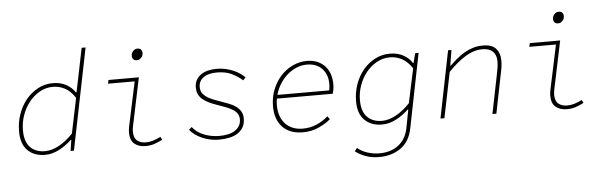

<svg xmlns="http://www.w3.org/2000/svg" viewBox="-55 -925 4311 1362"><g transform="rotate(-5 2100.0 -244.0)"><path d="M236 12Q159 12 112.5 -33.5Q66 -79 66 -170Q66 -233 86 -291Q106 -349 142 -393Q178 -437 227 -463.5Q276 -490 334 -490Q388 -490 428.5 -468Q469 -446 492 -410H496L516 -506L560 -722H588L442 0H418L430 -78H426Q385 -39 336 -13.5Q287 12 236 12ZM238 -14Q286 -14 338 -42.5Q390 -71 438 -122L490 -372Q457 -422 417 -443Q377 -464 332 -464Q281 -464 237.5 -439Q194 -414 162 -373.5Q130 -333 112 -281.5Q94 -230 94 -176Q94 -93 133 -53.5Q172 -14 238 -14Z M951 12Q903 12 872.5 -13Q842 -38 842 -94Q842 -115 848 -142L914 -452H724L730 -478H946L874 -134Q870 -115 870 -98Q870 -53 894 -33.5Q918 -14 956 -14Q983 -14 1008 -22Q1033 -30 1062 -44L1072 -22Q1042 -7 1014 2.5Q986 12 951 12ZM943 -600Q926 -600 917.5 -609.5Q909 -619 909 -634Q909 -654 922.5 -668Q936 -682 953 -682Q970 -682 978.5 -672.5Q987 -663 987 -648Q987 -628 973.5 -614Q960 -600 943 -600Z M1473 12Q1444 12 1414.5 6Q1385 0 1357.5 -11.5Q1330 -23 1307 -39.5Q1284 -56 1268 -76L1288 -94Q1321 -53 1372 -33.5Q1423 -14 1480 -14Q1512 -14 1540 -20Q1568 -26 1589 -39Q1610 -52 1622 -72Q1634 -92 1634 -120Q1634 -143 1622.5 -160Q1611 -177 1590.5 -189.5Q1570 -202 1542 -213Q1514 -224 1481 -235Q1405 -261 1373.5 -292Q1342 -323 1342 -370Q1342 -401 1354.5 -423.5Q1367 -446 1388.5 -461Q1410 -476 1439 -483Q1468 -490 1502 -490Q1536 -490 1565.5 -483Q1595 -476 1620.5 -465Q1646 -454 1666 -440Q1686 -426 1700 -412L1682 -392Q1652 -419 1608 -441.5Q1564 -464 1500 -464Q1438 -464 1404 -439Q1370 -414 1370 -372Q1370 -349 1379.5 -332.5Q1389 -316 1406.5 -303Q1424 -290 1448.5 -279.5Q1473 -269 1503 -259Q1537 -247 1566.5 -235.5Q1596 -224 1617 -208.5Q1638 -193 1650 -172Q1662 -151 1662 -122Q1662 -85 1647 -59.5Q1632 -34 1606.5 -18Q1581 -2 1546.5 5Q1512 12 1473 12Z M2072 12Q1978 12 1927 -42Q1876 -96 1876 -190Q1876 -254 1898 -309Q1920 -364 1957 -404.5Q1994 -445 2042.5 -467.5Q2091 -490 2144 -490Q2186 -490 2218 -476Q2250 -462 2272 -438Q2294 -414 2305 -381Q2316 -348 2316 -309Q2316 -287 2312.5 -268.5Q2309 -250 2306 -242H1908Q1906 -230 1905 -217.5Q1904 -205 1904 -192Q1904 -153 1915.5 -120Q1927 -87 1948.5 -63.5Q1970 -40 2001.5 -27Q2033 -14 2074 -14Q2127 -14 2173.5 -34.5Q2220 -55 2254 -86L2270 -64Q2238 -36 2186.5 -12Q2135 12 2072 12ZM2140 -464Q2103 -464 2067.5 -449.5Q2032 -435 2002 -409Q1972 -383 1949 -347Q1926 -311 1914 -268H2283Q2288 -291 2288 -312Q2288 -381 2248.5 -422.5Q2209 -464 2140 -464Z M2596 234Q2542 234 2499 218Q2456 202 2426 178L2444 156Q2474 182 2516 195Q2558 208 2600 208Q2681 208 2736 165.5Q2791 123 2806 42L2830 -84H2826Q2785 -45 2736 -19.5Q2687 6 2636 6Q2559 6 2512.5 -39.5Q2466 -85 2466 -174Q2466 -236 2486 -293.5Q2506 -351 2542 -394.5Q2578 -438 2627 -464Q2676 -490 2734 -490Q2788 -490 2828.5 -468Q2869 -446 2892 -410H2896L2914 -478H2938L2832 52Q2814 143 2750 188.5Q2686 234 2596 234ZM2638 -20Q2686 -20 2738 -48.5Q2790 -77 2838 -128L2890 -372Q2857 -422 2817 -443Q2777 -464 2732 -464Q2681 -464 2637.5 -439.5Q2594 -415 2562 -375Q2530 -335 2512 -284Q2494 -233 2494 -180Q2494 -99 2533 -59.5Q2572 -20 2638 -20Z M3052 0 3148 -478H3172L3154 -368H3158Q3183 -392 3209 -414Q3235 -436 3264 -453Q3293 -470 3325.5 -480Q3358 -490 3396 -490Q3462 -490 3490 -457Q3518 -424 3518 -374Q3518 -350 3515.5 -330.5Q3513 -311 3508 -290L3450 0H3422L3480 -288Q3485 -311 3487.5 -330Q3490 -349 3490 -370Q3490 -415 3465 -439.5Q3440 -464 3392 -464Q3329 -464 3268.5 -426.5Q3208 -389 3146 -324L3080 0Z M3951 12Q3903 12 3872.5 -13Q3842 -38 3842 -94Q3842 -115 3848 -142L3914 -452H3724L3730 -478H3946L3874 -134Q3870 -115 3870 -98Q3870 -53 3894 -33.5Q3918 -14 3956 -14Q3983 -14 4008 -22Q4033 -30 4062 -44L4072 -22Q4042 -7 4014 2.5Q3986 12 3951 12ZM3943 -600Q3926 -600 3917.5 -609.5Q3909 -619 3909 -634Q3909 -654 3922.5 -668Q3936 -682 3953 -682Q3970 -682 3978.5 -672.5Q3987 -663 3987 -648Q3987 -628 3973.5 -614Q3960 -600 3943 -600Z"/></g></svg>

Font: Source Code Pro ExtraLight
Style: Italic
Weight: 200
Italic angle: -11°
Monospace: yes
Designer: Paul D. Hunt, Teo Tuominen
Foundry: Adobe Systems Incorporated
Version: Version 1.050;PS 1.000;hotconv 16.6.51;makeotf.lib2.5.65220